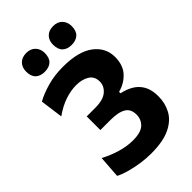

<svg xmlns="http://www.w3.org/2000/svg" viewBox="-279 -1038 1148 1148"><g transform="rotate(-45 295.0 -464.0)"><path d="M285 13Q241 13 195.5 6Q150 -1 110.8 -12.2Q71.5 -23.5 46.5 -37L56.5 -178Q107.5 -150.5 161.5 -135Q215.5 -119.5 263 -119.5Q331.5 -119.5 359.8 -146.5Q388 -173.5 388 -214Q388 -261.5 354.5 -281.5Q321 -301.5 255 -301.5H169.5V-417H241.5Q309 -417 340.8 -444.2Q372.5 -471.5 372.5 -509Q372.5 -553 339.2 -573.5Q306 -594 256 -594Q213.5 -594 164.5 -578.2Q115.5 -562.5 62 -524.5L42.5 -669Q84 -692.5 144.8 -710Q205.5 -727.5 277 -727.5Q409 -727.5 475 -677.5Q541 -627.5 541 -548.5Q541 -479.5 503.5 -439Q466 -398.5 410 -384V-372Q451 -363.5 484.5 -344Q518 -324.5 538 -289.5Q558 -254.5 558 -198.5Q558 -141 532.2 -93Q506.5 -45 446.8 -16Q387 13 285 13ZM408.5 -782.5Q372 -782.5 351 -802.2Q330 -822 330 -862.5Q330 -898 351 -919.5Q372 -941 409.5 -941Q446 -941 467 -918.8Q488 -896.5 488 -862.5Q488 -822 466.8 -802.2Q445.5 -782.5 408.5 -782.5ZM181 -782.5Q144.5 -782.5 123.5 -802.2Q102.5 -822 102.5 -862.5Q102.5 -898 123.8 -919.5Q145 -941 182 -941Q218.5 -941 239.5 -918.8Q260.5 -896.5 260.5 -862.5Q260.5 -822 239.5 -802.2Q218.5 -782.5 181 -782.5Z"/></g></svg>

Font: Commissioner
Style: Bold
Weight: 700
Designer: Kostas Bartsokas
Foundry: Kostas Bartsokas
Version: Version 1.000; ttfautohint (v1.8.3)